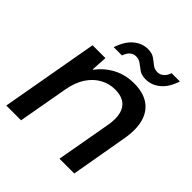

<svg xmlns="http://www.w3.org/2000/svg" viewBox="-185 -795 919 919"><g transform="rotate(45 274.0 -335.5)"><path d="M3 0 91 -496H178L173 -415H176Q208 -458 255 -483Q302 -508 361 -508Q421 -508 459.5 -482.5Q498 -457 512 -407.5Q526 -358 513 -286L463 0H363L412 -276Q425 -348 401 -385.5Q377 -423 317 -423Q277 -423 242 -403.5Q207 -384 183 -347.5Q159 -311 149 -258L103 0ZM169 -561Q187 -616 219.5 -643.5Q252 -671 292 -671Q319 -671 335.5 -659.5Q352 -648 366.5 -636Q381 -624 402 -624Q418 -624 432 -635.5Q446 -647 453 -669H509Q492 -615 459 -587.5Q426 -560 386 -560Q358 -560 341.5 -571.5Q325 -583 310.5 -594.5Q296 -606 276 -606Q259 -606 246 -595Q233 -584 225 -561Z"/></g></svg>

Font: DM Sans 36pt Medium
Style: Italic
Weight: 500
Italic angle: -10°
Designer: Colophon Foundry, Jonny Pinhorn
Foundry: Colophon Foundry
Version: Version 4.004;gftools[0.9.30]